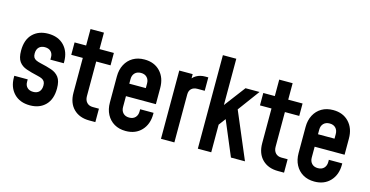

<svg xmlns="http://www.w3.org/2000/svg" viewBox="-77 -1112 2866 1487"><g transform="rotate(15 1356.0 -369.0)"><path d="M213.5 12.5Q132.5 12.5 85.5 -36.2Q38.5 -85 38.5 -165V-177.5H146V-157.5Q146 -129 163.5 -112Q181 -95 211.5 -95Q242 -95 259 -112.8Q276 -130.5 276 -163.5Q276 -182.5 269.2 -194Q262.5 -205.5 248.5 -212.5Q234.5 -219.5 211 -224.5Q159 -236 120 -249.5Q81 -263 59.8 -292.2Q38.5 -321.5 38.5 -380Q38.5 -467 85.2 -513.8Q132 -560.5 209 -560.5Q290 -560.5 336.8 -511.8Q383.5 -463 383.5 -383V-370.5H276V-390.5Q276 -418.5 258.8 -435.8Q241.5 -453 210.5 -453Q180.5 -453 163.2 -435.2Q146 -417.5 146 -385Q146 -366 152.5 -354.5Q159 -343 173.5 -336Q188 -329 211 -324Q261.5 -313 300.2 -299.8Q339 -286.5 361.2 -257Q383.5 -227.5 383.5 -168Q383.5 -81.5 337.2 -34.5Q291 12.5 213.5 12.5Z M688.5 6.5Q609.5 6.5 562.2 -40.5Q515 -87.5 515 -170.5V-448.5H422.5V-548H515V-680H622.5V-548H737.5V-448.5H622.5V-170.5Q622.5 -139 640 -120Q657.5 -101 688.5 -101H737.5V6.5Z M981 12.5Q928.5 12.5 889.5 -10.2Q850.5 -33 828.8 -74Q807 -115 807 -169.5V-378.5Q807 -432.5 828.8 -473.8Q850.5 -515 889.5 -537.8Q928.5 -560.5 981 -560.5Q1060 -560.5 1107.2 -510.5Q1154.5 -460.5 1154.5 -378.5V-249H899V-349H1047V-386Q1047 -416 1029.5 -434.5Q1012 -453 981 -453Q950 -453 932.2 -434.5Q914.5 -416 914.5 -386V-162Q914.5 -132 932.2 -113.5Q950 -95 981 -95Q1012 -95 1029.5 -113.5Q1047 -132 1047 -162V-179.5H1154.5V-169.5Q1154.5 -88 1107.2 -37.8Q1060 12.5 981 12.5Z M1262 0V-547.5H1369.5V-461.5L1350 -484.5Q1367.5 -519.5 1398 -537Q1428.5 -554.5 1468.5 -554.5H1493V-447H1435Q1404.5 -447 1387 -430.8Q1369.5 -414.5 1369.5 -384.5V0Z M1823 0 1706.5 -277 1656 -209.5V-367L1793 -548H1905.5L1777 -374L1935.5 0ZM1557.5 0V-750H1665V0Z M2201.5 6.5Q2122.5 6.5 2075.2 -40.5Q2028 -87.5 2028 -170.5V-448.5H1935.5V-548H2028V-680H2135.5V-548H2250.5V-448.5H2135.5V-170.5Q2135.5 -139 2153 -120Q2170.5 -101 2201.5 -101H2250.5V6.5Z M2494 12.5Q2441.5 12.5 2402.5 -10.2Q2363.5 -33 2341.8 -74Q2320 -115 2320 -169.5V-378.5Q2320 -432.5 2341.8 -473.8Q2363.5 -515 2402.5 -537.8Q2441.5 -560.5 2494 -560.5Q2573 -560.5 2620.2 -510.5Q2667.5 -460.5 2667.5 -378.5V-249H2412V-349H2560V-386Q2560 -416 2542.5 -434.5Q2525 -453 2494 -453Q2463 -453 2445.2 -434.5Q2427.5 -416 2427.5 -386V-162Q2427.5 -132 2445.2 -113.5Q2463 -95 2494 -95Q2525 -95 2542.5 -113.5Q2560 -132 2560 -162V-179.5H2667.5V-169.5Q2667.5 -88 2620.2 -37.8Q2573 12.5 2494 12.5Z"/></g></svg>

Font: Mohave Light SemiBold
Style: Regular
Weight: 600
Version: Version 2.003